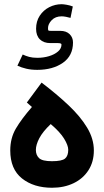

<svg xmlns="http://www.w3.org/2000/svg" viewBox="-20 -886 490 904"><path d="M86.9 -629.4Q101.1 -622.6 117.2 -618.2Q133.3 -613.8 156.2 -613.8Q185.1 -613.8 210.9 -621.6Q236.8 -629.4 253.2 -643.6Q269.5 -657.7 269.5 -676.3Q269.5 -683.1 252.4 -683.1H217.3Q185.5 -683.1 167.7 -700.7Q149.9 -718.3 149.9 -750.5Q149.9 -785.6 167 -811.8Q184.1 -837.9 211.7 -852.1Q239.3 -866.2 270.5 -866.2Q278.3 -866.2 293.9 -863.5Q309.6 -860.8 322.8 -855.5L312 -801.8Q302.2 -804.7 290.5 -806.9Q278.8 -809.1 270.5 -809.1Q240.7 -809.1 223.4 -791Q206.1 -772.9 206.1 -753.9Q206.1 -744.6 207.5 -742.7Q209 -740.7 219.7 -740.7H263.7Q292 -740.7 307.9 -725.1Q323.7 -709.5 323.7 -686Q323.7 -623.5 276.1 -590.3Q228.5 -557.1 155.3 -557.1Q127 -557.1 104 -562.5Q81.1 -567.9 62 -576.7ZM175.8 -497.1Q247.1 -442.9 302.7 -390.4Q358.4 -337.9 390.1 -285.2Q421.9 -232.4 421.9 -177.7Q421.9 -124 396.5 -84.5Q371.1 -44.9 326.4 -23.4Q281.7 -2 225.1 -2Q138.7 -2 83.5 -45.9Q28.3 -89.8 28.3 -177.7Q28.3 -235.8 54.9 -281Q81.5 -326.2 130.4 -382.3L106.4 -403.3ZM218.8 -301.8Q181.2 -266.1 165 -235.1Q148.9 -204.1 148.9 -180.2Q148.9 -155.8 164.1 -141.4Q179.2 -127 224.6 -127Q271.5 -127 286.4 -139.6Q301.3 -152.3 301.3 -180.7Q301.3 -201.2 282 -232.9Q262.7 -264.6 218.8 -301.8Z"/></svg>

Font: Vazir
Style: Bold
Weight: 700
Designer: Saber Rastikerdar
Foundry: Saber Rastikerdar
Version: Version 30.0.0